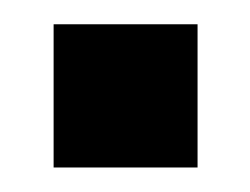

<svg xmlns="http://www.w3.org/2000/svg" viewBox="-20 -502 207 159"><path d="M24.4 -363.3V-481.9H143.6V-363.3Z"/></svg>

Font: News Cycle
Style: Bold
Weight: 700
Version: Version 0.5.1